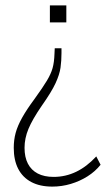

<svg xmlns="http://www.w3.org/2000/svg" viewBox="-20 -504 401 712"><path d="M174 188Q128 188 96 171Q64 154 47.5 122Q31 90 31 44Q31 15 38 -11Q45 -37 62 -67.5Q79 -98 108 -137Q139 -180 154 -205Q169 -230 175 -251.5Q181 -273 182 -304L183 -325H208V-307Q208 -279 204.5 -253.5Q201 -228 186 -195.5Q171 -163 135 -112Q100 -61 85.5 -26Q71 9 71 44Q71 79 83.5 103Q96 127 120 139.5Q144 152 179 152Q223 152 262.5 133Q302 114 337 76L353 107Q333 132 304.5 150Q276 168 242.5 178Q209 188 174 188ZM165 -421V-484H226V-421Z"/></svg>

Font: Nunito Sans 12pt ExtraLight Condensed
Style: Regular
Weight: 200
Width: 3
Version: Version 3.101;gftools[0.9.27]